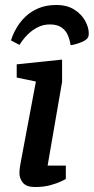

<svg xmlns="http://www.w3.org/2000/svg" viewBox="-20 -744 376 770"><path d="M206 -724Q249 -724 278 -705.5Q307 -687 321.5 -660.5Q336 -634 336 -610Q336 -600 333.5 -595Q331 -590 326 -586Q321 -581 308 -575.5Q295 -570 282 -566.5Q269 -563 263 -563Q260 -584 252 -603Q244 -622 226.5 -634Q209 -646 180 -646Q153 -646 131 -634.5Q109 -623 93.5 -608Q78 -593 69 -580Q60 -567 58 -564L24 -582Q25 -586 31 -601.5Q37 -617 50 -638Q63 -659 83.5 -678.5Q104 -698 134.5 -711Q165 -724 206 -724ZM120 6Q86 6 72 -11Q58 -28 58 -50Q58 -61 60 -75Q62 -89 64 -98L124 -417L47 -433V-486L229 -505V-416L171 -80H244V-26Q241 -24 225 -16.5Q209 -9 182.5 -1.5Q156 6 120 6Z"/></svg>

Font: Faustina Light SemiBold
Style: Italic
Weight: 600
Italic angle: -8°
Version: Version 1.200